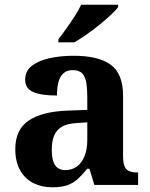

<svg xmlns="http://www.w3.org/2000/svg" viewBox="-20 -786 639 816"><path d="M202 10Q158 10 122.5 -7.5Q87 -25 66 -61.5Q45 -98 45 -153Q45 -234 101 -273Q157 -312 269 -316L351 -319V-374Q351 -408 347 -433.5Q343 -459 330 -473.5Q317 -488 289 -488Q264 -488 249 -474Q234 -460 228 -435.5Q222 -411 222 -380Q155 -380 121 -395Q87 -410 87 -447Q87 -484 115 -506Q143 -528 190 -538.5Q237 -549 293 -549Q398 -549 450.5 -511Q503 -473 503 -379V-124Q503 -97 508.5 -81.5Q514 -66 527.5 -59.5Q541 -53 563 -53H567V0H381L360 -69H351Q329 -42 309.5 -24.5Q290 -7 265 1.5Q240 10 202 10ZM257 -63Q286 -63 307 -78.5Q328 -94 339.5 -123Q351 -152 351 -191V-266L306 -263Q266 -261 243 -247.5Q220 -234 210 -209.5Q200 -185 200 -149Q200 -121 206 -101.5Q212 -82 225 -72.5Q238 -63 257 -63ZM228 -619Q243 -638 261.5 -664Q280 -690 297.5 -717Q315 -744 325 -766H482V-756Q473 -743 451.5 -723Q430 -703 403 -681Q376 -659 348 -639.5Q320 -620 296 -606H228Z"/></svg>

Font: Noto Serif Gujarati
Style: Bold
Weight: 700
Version: Version 2.102